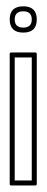

<svg xmlns="http://www.w3.org/2000/svg" viewBox="-20 -568 146 599"><path d="M89.8 -404.3Q94.7 -404.3 94.7 -399.4V5.9Q94.7 10.7 89.8 10.7H15.1Q10.3 10.7 10.3 5.9V-399.4Q10.3 -404.3 15.1 -404.3ZM52.7 -466.3Q10.3 -466.3 10.3 -507.3Q10.3 -548.3 52.7 -548.3Q94.7 -548.3 94.7 -507.3Q94.7 -466.3 52.7 -466.3ZM52.7 -481.9Q79.1 -481.9 79.1 -507.3Q79.1 -532.7 52.7 -532.7Q25.9 -532.7 25.9 -507.3Q25.9 -481.9 52.7 -481.9ZM25.9 -388.7V-4.9H79.1V-388.7Z"/></svg>

Font: Fibel Sued Kontur LRS
Style: Regular
Weight: 400
Designer: Peter Wiegel
Foundry: Peter Wiegel
Version: Version 000.000